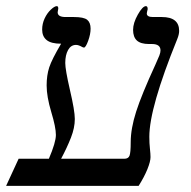

<svg xmlns="http://www.w3.org/2000/svg" viewBox="-40 -609 626 629"><path d="M367.2 -88.9Q380.4 -88.9 384.3 -98.9Q388.2 -108.9 388.2 -143.1Q388.2 -187.5 406 -243.2Q423.8 -298.8 469.2 -397.5Q478.5 -418 482.2 -427.5Q485.8 -437 485.8 -443.8Q485.8 -464.8 458 -464.8H448.2Q420.9 -464.8 408.4 -476.3Q396 -487.8 396 -511.2Q396 -533.7 411.6 -561.3Q427.2 -588.9 438 -588.9Q443.8 -588.9 443.8 -579.1Q440.9 -567.4 440.9 -564.9Q440.9 -553.2 460.9 -553.2H490.2Q546.9 -553.2 546.9 -507.8Q546.9 -496.1 540.5 -480.5Q449.2 -255.9 449.2 -161.1Q449.2 -139.2 451.2 -121.8Q453.1 -104.5 453.1 -94.2Q453.1 -80.1 442.9 -54.7Q432.6 -29.3 414.1 0H-20L21 -88.9H120.1Q143.1 -142.6 143.1 -167Q143.1 -191.9 127.9 -242.2Q112.8 -292.5 112.8 -329.1Q112.8 -362.3 121.3 -388.4Q129.9 -414.6 160.2 -465.8Q127.4 -465.8 112.8 -477.8Q98.1 -489.7 98.1 -512.2Q98.1 -531.2 106.2 -548.6Q114.3 -565.9 126.5 -577.4Q138.7 -588.9 146 -588.9Q150.9 -588.9 150.9 -581.1L148.9 -568.8Q148.9 -553.2 174.8 -553.2H202.1Q234.4 -553.2 245.6 -544.2Q256.8 -535.2 256.8 -515.1Q256.8 -497.1 248.8 -475.1Q240.7 -453.1 234.9 -453.1L230 -454.6Q217.8 -461.9 209 -461.9Q192.4 -461.9 183.1 -445.3Q173.8 -428.7 173.8 -402.8Q173.8 -380.9 189 -314.9Q205.1 -246.1 205.1 -219.2Q205.1 -190.4 192.4 -158Q179.7 -125.5 160.2 -88.9Z"/></svg>

Font: Liberation Serif
Style: Italic
Weight: 400
Italic angle: -16.333°
Designer: Steve Matteson
Foundry: Ascender Corporation
Version: Version 2.1.5